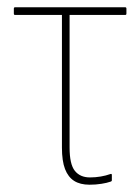

<svg xmlns="http://www.w3.org/2000/svg" viewBox="-20 -499 378 527"><path d="M226 8Q200 8 183.5 -2.5Q167 -13 158.5 -35Q150 -57 150 -94V-458H21Q18 -458 18 -462V-475Q18 -479 21 -479H324Q327 -479 327 -475V-462Q327 -458 324 -458H171V-94Q171 -48 185.5 -30Q200 -12 227 -12Q242 -12 256.5 -14.5Q271 -17 282 -21Q287 -23 287 -19V-4Q287 -1 282 0Q274 3 258.5 5.5Q243 8 226 8Z"/></svg>

Font: Sofia Sans Condensed Thin
Style: Regular
Weight: 250
Version: Version 4.100